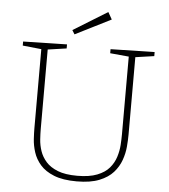

<svg xmlns="http://www.w3.org/2000/svg" viewBox="-59 -931 872 991"><g transform="rotate(5 377.0 -435.5)"><path d="M490 -688 718 -693V-672L621 -658V-256Q621 -229 618 -194Q615 -159 602.5 -124Q590 -89 564 -59.5Q538 -30 492 -11.5Q446 7 375 7Q303 7 257 -11.5Q211 -30 185.5 -59.5Q160 -89 149 -123.5Q138 -158 136 -190.5Q134 -223 134 -247V-657L37 -667V-688L264 -693V-672L167 -658V-247Q167 -222 169 -192Q171 -162 181 -132.5Q191 -103 213 -78Q235 -53 274 -37.5Q313 -22 375 -22Q438 -22 478.5 -38Q519 -54 541 -80Q563 -106 573 -137.5Q583 -169 585 -200Q587 -231 587 -256V-658L490 -667ZM298 -748 285 -769 462 -878 483 -841Z"/></g></svg>

Font: Bitter ExtraLight
Style: Regular
Weight: 200
Designer: Sol Matas, and Bitter project Authors
Foundry: Sol Matas
Version: Version 2.001